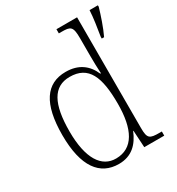

<svg xmlns="http://www.w3.org/2000/svg" viewBox="-183 -875 921 999"><g transform="rotate(-30 278.0 -375.0)"><path d="M239 10C317 10 361 -36 388 -102H390L396 0H516V-25H503C443 -25 431 -31 431 -95V-760H307V-735H322C377 -735 390 -730 390 -658V-548C390 -517 391 -480 393 -446H389C363 -506 315 -544 237 -544C120 -544 58 -456 58 -267C58 -77 126 10 239 10ZM487 -611V-600H501C522 -643 544 -709 556 -751V-760H506C504 -717 495 -659 487 -611ZM241 -22C154 -21 100 -102 100 -265C100 -430 144 -511 242 -511C355 -511 390 -426 390 -265C390 -112 343 -23 241 -22Z"/></g></svg>

Font: Noto Serif Devanagari SemiCondensed ExtraLight
Style: Regular
Weight: 200
Width: 4
Designer: Universal Thirst, Indian Type Foundry and the Monotype Design Team
Foundry: Monotype Imaging Inc.
Version: Version 2.004